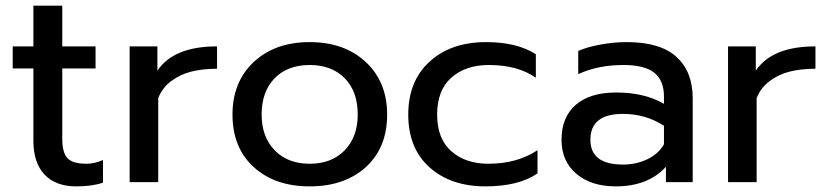

<svg xmlns="http://www.w3.org/2000/svg" viewBox="-20 -644 2929 679"><path d="M250 15.1Q176.8 15.1 137.5 -26.6Q98.1 -68.4 98.1 -146V-401.9H24.9V-480H98.1V-624H200.2V-480H317.9V-401.9H200.2V-152.8Q200.2 -104.5 218.5 -84.7Q236.8 -64.9 286.1 -64.9Q314 -64.9 344.2 -78.1V2Q305.7 15.1 250 15.1Z M438.5 0V-480H536.6V-394Q594.2 -480 747.6 -480V-400.9Q697.8 -400.9 657.7 -391.1Q617.7 -381.3 585.7 -357.4Q553.7 -333.5 539.6 -296.9V0Z M1075.2 15.1Q952.1 15.1 877.2 -53.2Q802.2 -121.6 802.2 -238.8Q802.2 -354.5 877.4 -424.8Q952.6 -495.1 1075.2 -495.1Q1197.8 -495.1 1273.4 -424.8Q1349.1 -354.5 1349.1 -238.8Q1349.1 -121.6 1273.9 -53.2Q1198.7 15.1 1075.2 15.1ZM1245.1 -238.8Q1245.1 -320.3 1199.2 -367.2Q1153.3 -414.1 1075.2 -414.1Q997.1 -414.1 951.2 -367.2Q905.3 -320.3 905.3 -238.8Q905.3 -160.2 951.4 -112.5Q997.6 -64.9 1075.2 -64.9Q1152.8 -64.9 1199 -112.5Q1245.1 -160.2 1245.1 -238.8Z M1696.8 15.1Q1574.2 15.1 1499 -52.2Q1423.8 -119.6 1423.8 -238.8Q1423.8 -357.4 1499.5 -426.3Q1575.2 -495.1 1698.7 -495.1Q1808.6 -495.1 1875 -452.1V-369.1Q1811 -414.1 1709 -414.1Q1626.5 -414.1 1576.2 -369.4Q1525.9 -324.7 1525.9 -238.8Q1525.9 -153.3 1576.2 -109.1Q1626.5 -64.9 1707 -64.9Q1808.6 -64.9 1880.9 -112.8V-30.8Q1814 15.1 1696.8 15.1Z M2157.7 15.1Q2070.8 15.1 2018.3 -29.3Q1965.8 -73.7 1965.8 -149.9Q1965.8 -229.5 2016.1 -273.2Q2066.4 -316.9 2159.7 -316.9Q2258.8 -316.9 2328.1 -276.9V-301.8Q2328.1 -359.4 2293.9 -386.7Q2259.8 -414.1 2185.1 -414.1Q2094.2 -414.1 2024.9 -381.8V-463.9Q2055.2 -477.5 2103 -486.3Q2150.9 -495.1 2195.8 -495.1Q2315.4 -495.1 2372.6 -442.6Q2429.7 -390.1 2429.7 -296.9V0H2335V-54.2Q2272 15.1 2157.7 15.1ZM2183.1 -62Q2230.5 -62 2269.8 -81.1Q2309.1 -100.1 2328.1 -133.8V-199.2Q2263.2 -241.2 2183.1 -241.2Q2067.9 -241.2 2067.9 -149.9Q2067.9 -62 2183.1 -62Z M2554.7 0V-480H2652.8V-394Q2710.4 -480 2863.8 -480V-400.9Q2814 -400.9 2773.9 -391.1Q2733.9 -381.3 2701.9 -357.4Q2669.9 -333.5 2655.8 -296.9V0Z"/></svg>

Font: Prompt
Style: Regular
Weight: 400
Designer: Katatrad Team
Foundry: CadsonDemak
Version: Version 1.000;PS 001.000;hotconv 1.0.88;makeotf.lib2.5.64775